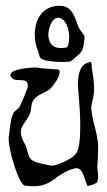

<svg xmlns="http://www.w3.org/2000/svg" viewBox="-20 -639 369 663"><path d="M108 -406H107C83 -406 16 -401 16 -380C16 -377 18 -374 21 -370C35 -353 76 -375 76 -344V-341C76 -334 51 -275 47 -269C41 -261 31 -257 26 -248C15 -225 14 -189 10 -165V-158C10 -119 45 -1 66 2C78 3 87 4 96 4C165 4 171 -41 240 -58H245C267 -58 272 -17 279 -5C280 -2 281 4 284 3C291 1 311 -3 315 -10C318 -17 319 -23 319 -30C319 -41 316 -52 316 -63C317 -84 319 -106 319 -128C319 -159 310 -191 302 -222C300 -233 297 -245 296 -257C296 -260 295 -262 295 -265C295 -283 303 -298 304 -316C305 -322 305 -328 305 -333C305 -357 301 -380 297 -404C296 -408 298 -425 293 -425H291C290 -425 288 -424 286 -423C255 -418 249 -375 249 -348C249 -326 257 -268 257 -213V-196C257 -161 254 -129 245 -113C238 -98 213 -86 199 -79C192 -76 170 -67 159 -67H157C138 -71 89 -77 81 -97C75 -110 74 -125 67 -139C60 -153 52 -166 52 -182C52 -203 65 -214 74 -229L80 -239C92 -258 83 -280 98 -297C114 -315 137 -318 154 -333C163 -342 186 -372 186 -390C186 -393 185 -396 184 -398C183 -400 118 -402 108 -406ZM196 -425C206 -425 215 -426 220 -426C228 -428 238 -439 244 -444C264 -461 266 -464 270 -492C270 -496 272 -504 272 -509C272 -511 272 -513 271 -515C266 -525 257 -533 252 -544C238 -576 232 -619 186 -619C125 -619 100 -570 100 -519C100 -499 104 -478 112 -461C116 -452 114 -443 123 -436C134 -428 170 -425 196 -425ZM191 -473C158 -473 147 -495 147 -519C147 -547 163 -577 177 -577C179 -577 181 -579 182 -578C209 -574 219 -537 219 -509C219 -491 215 -476 209 -475C203 -474 197 -473 191 -473Z"/></svg>

Font: Ancial
Style: Regular
Weight: 400
Designer: Daytona Mess (Anne-Dauphine Borione)
Foundry: Daytona Mess (Anne-Dauphine Borione)
Version: Version 1.000;Glyphs 3.2 (3192)